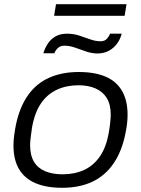

<svg xmlns="http://www.w3.org/2000/svg" viewBox="-20 -880 670 912"><path d="M275 12Q200 12 148.5 -10Q97 -32 70.5 -76.5Q44 -121 44 -189Q44 -214 47.5 -239Q51 -264 56 -289Q74 -373 113.5 -428.5Q153 -484 214 -511Q275 -538 354 -538Q430 -538 481.5 -516Q533 -494 559.5 -448.5Q586 -403 586 -335Q586 -314 583.5 -292.5Q581 -271 576 -247Q559 -161 519 -103Q479 -45 418 -16.5Q357 12 275 12ZM277 -52Q334 -52 379 -72.5Q424 -93 454.5 -137Q485 -181 497 -252Q501 -274 502.5 -289Q504 -304 505 -314.5Q506 -325 506 -334Q506 -384 487 -414.5Q468 -445 433.5 -460Q399 -475 352 -475Q296 -475 250.5 -454Q205 -433 175 -389.5Q145 -346 132 -274Q129 -252 127 -237Q125 -222 124 -211.5Q123 -201 123 -192Q123 -142 141.5 -111.5Q160 -81 195 -66.5Q230 -52 277 -52ZM186 -627Q193 -651 207 -672.5Q221 -694 243.5 -707Q266 -720 298 -720Q328 -720 355 -711.5Q382 -703 407.5 -693.5Q433 -684 458 -684Q477 -684 487.5 -695.5Q498 -707 503 -720H558Q552 -695 536.5 -673.5Q521 -652 497.5 -639Q474 -626 443 -626Q416 -626 389 -635.5Q362 -645 336 -654Q310 -663 286 -663Q266 -663 254.5 -651.5Q243 -640 238 -627ZM237 -805 246 -860H581L572 -805Z"/></svg>

Font: Archivo SemiExpanded Light
Style: Italic
Weight: 300
Width: 6
Italic angle: -10°
Designer: Hector Gatti
Foundry: Omnibus-Type
Version: Version 2.001